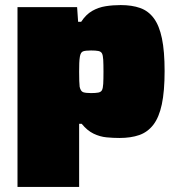

<svg xmlns="http://www.w3.org/2000/svg" viewBox="-20 -538 702 757"><path d="M49 199V-510H284L288 -452H300Q319 -481 343.5 -495Q368 -509 396.5 -513.5Q425 -518 456 -518Q500 -518 532.5 -506.5Q565 -495 586.5 -466Q608 -437 618.5 -386.5Q629 -336 629 -258Q629 -178 618 -126.5Q607 -75 584.5 -46Q562 -17 529 -5.5Q496 6 451 6Q426 6 400 3.5Q374 1 349 -11Q324 -23 302 -50H292V199ZM339 -171Q357 -171 367.5 -173Q378 -175 382 -182.5Q386 -190 387 -207.5Q388 -225 388 -255Q388 -285 387 -302.5Q386 -320 382 -327.5Q378 -335 367.5 -337Q357 -339 339 -339Q317 -339 307.5 -335.5Q298 -332 295 -315Q293 -303 292.5 -289Q292 -275 292 -255Q292 -234 292.5 -219Q293 -204 294 -196Q298 -178 308 -174.5Q318 -171 339 -171Z"/></svg>

Font: Saira Expanded Black
Style: Regular
Weight: 900
Width: 7
Designer: Hector Gatti with collaboration of the Omnibus-Type team
Foundry: Omnibus-Type
Version: Version 1.101